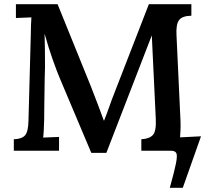

<svg xmlns="http://www.w3.org/2000/svg" viewBox="-20 -720 994 917"><path d="M840 -64 940 -69 853 177H791Q813 98 820.5 60Q828 22 822 11Q816 0 797 0H655V-55Q693 -57 710 -75Q727 -93 724 -153L705 -551L488 10H416L267 -343Q252 -378 231.5 -436Q211 -494 193 -559Q194 -517 194.5 -481.5Q195 -446 195 -400Q194 -379 193.5 -347.5Q193 -316 192.5 -280Q192 -244 191.5 -210Q191 -176 191 -151Q190 -116 189 -96.5Q188 -77 186 -63L262 -66V0H46V-55Q84 -56 99.5 -73.5Q115 -91 116 -144L127 -551Q127 -575 128 -598.5Q129 -622 130 -637L56 -634V-700H255L413 -310Q428 -272 446 -224.5Q464 -177 476 -144H477Q490 -176 502 -210.5Q514 -245 526 -275L691 -700H894V-645Q849 -644 834.5 -623Q820 -602 823 -551L842 -144Q843 -121 842 -99Q841 -77 840 -64Z"/></svg>

Font: Lora SemiBold
Style: Regular
Weight: 600
Designer: Olga Karpushina, Alexei Vanyashin (Cyrillic)
Foundry: Cyreal
Version: Version 3.011; ttfautohint (v1.8.4.7-5d5b)